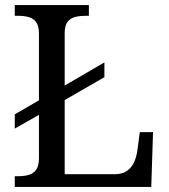

<svg xmlns="http://www.w3.org/2000/svg" viewBox="-20 -734 663 754"><path d="M38 0V-42H51Q74 -42 92.5 -47Q111 -52 122 -67.5Q133 -83 133 -114V-283L38 -229V-285L133 -340V-600Q133 -632 122 -647Q111 -662 92.5 -667Q74 -672 51 -672H38V-714H329V-672H316Q294 -672 275.5 -667.5Q257 -663 245.5 -648.5Q234 -634 234 -604V-398L390 -489V-431L234 -341V-50H431Q461 -50 479.5 -63.5Q498 -77 507 -98Q516 -119 519 -140L529 -215H581L574 0Z"/></svg>

Font: Noto Serif Gujarati
Style: Regular
Weight: 400
Designer: Universal Thirst, Indian Type Foundry and the Monotype Design Team
Foundry: Monotype Imaging Inc.
Version: Version 2.102